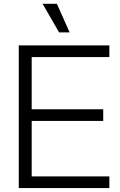

<svg xmlns="http://www.w3.org/2000/svg" viewBox="-20 -959 613 979"><path d="M75.7 0V-727.5H537.6V-668H141.6V-401.9H506.3V-342.3H141.6V-59.6H537.6V0ZM281.2 -793.9 197.3 -939.5H270L335 -793.9Z"/></svg>

Font: Inter Display Light
Style: Regular
Weight: 300
Designer: Rasmus Andersson
Foundry: rsms
Version: Version 4.000;git-a52131595